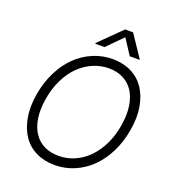

<svg xmlns="http://www.w3.org/2000/svg" viewBox="-165 -1065 1087 1200"><g transform="rotate(20 378.5 -464.5)"><path d="M707 -359.7Q693.2 -276.3 658.6 -207Q623.9 -137.8 575.3 -90.2Q526.6 -42.6 464.8 -16.3Q403.1 9.9 335.2 9.9Q265.6 9.9 211.1 -16.7Q156.6 -43.3 123 -92.7Q89.5 -142 77.1 -211.8Q64.6 -281.6 79.2 -367.5Q93.4 -451 128 -520.2Q162.6 -589.5 211.5 -637.1Q260.3 -684.7 322.3 -710.9Q384.2 -737.2 452.1 -737.2Q521 -737.2 575.3 -710.6Q629.6 -683.9 663.2 -634.6Q696.7 -585.2 709.3 -515.6Q721.9 -446 707 -359.7ZM643.5 -367.5Q655.5 -440.3 646.7 -497.5Q637.8 -554.7 611.7 -594.1Q585.6 -633.5 544.2 -654.1Q502.8 -674.7 449.9 -674.7Q395.2 -674.7 345 -653.1Q294.7 -631.4 253.9 -591.6Q213.1 -551.8 183.8 -492.2Q154.5 -432.5 142.4 -359.7Q130.3 -286.9 139.2 -229.8Q148.1 -172.6 174.2 -133.2Q200.3 -93.8 241.8 -73.2Q283.4 -52.6 336.6 -52.6Q410.2 -52.6 473.7 -89.7Q537.3 -126.8 582.6 -198.9Q627.8 -271 643.5 -367.5ZM376.8 -789.8H315L315.7 -794.7L460.2 -937.5H513.1L609 -794.7L608.7 -789.8H544.7L478 -892Z"/></g></svg>

Font: Karasuma Gothic
Style: Light Italic
Weight: 300
Italic angle: 9.39998°
Designer: Rasmus Andersson / Ryoko Nishizuka
Foundry: rsms
Version: Version 1.00